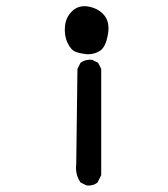

<svg xmlns="http://www.w3.org/2000/svg" viewBox="-20 -599 540 616"><path d="M257.8 -3.9 238.3 -13.7Q220.7 -39.1 224.6 -72.3L228.5 -377.9L238.3 -397.5Q253.9 -409.2 275.4 -407.2L294.9 -397.5L304.7 -377.9V-37.1L293 -13.7Q279.3 -2 257.8 -3.9ZM259.8 -424.8Q240.2 -426.8 224.1 -432.1Q208 -437.5 196.8 -461.4Q185.5 -485.4 188.5 -515.1Q191.4 -544.9 212.9 -564.5Q234.4 -584 265.6 -577.6Q296.9 -571.3 314.9 -549.3Q333 -527.3 326.2 -488.3Q319.3 -449.2 302.2 -437Q285.2 -424.8 259.8 -424.8Z"/></svg>

Font: NaikaiFont
Style: Regular-Lite
Weight: 400
Version: Version 1.67